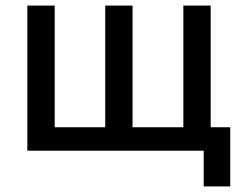

<svg xmlns="http://www.w3.org/2000/svg" viewBox="-20 -540 871 688"><path d="M710 128H805V-84H735V-520H637V-84H455V-520H357V-84H176V-520H78V0H710Z"/></svg>

Font: Fixel Text Medium
Style: Regular
Weight: 500
Width: 4
Designer: AlfaBravo + MacPaw
Foundry: Kyrylo Tkachov, Marchela Mozhyna, Serhii Makarenko, Maria Weinstein, Zakhar Kryvoshyya
Version: Version 1.211